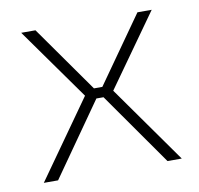

<svg xmlns="http://www.w3.org/2000/svg" viewBox="-61 -546 633 610"><g transform="rotate(-10 255.5 -241.0)"><path d="M432 0H478L301 -250L466 -482H420L269 -268H242L91 -482H45L210 -250L33 0H79L244 -235H267Z"/></g></svg>

Font: Exo 2 Extra Light
Style: Regular
Weight: 250
Designer: Natanael Gama
Version: Version 1.001;PS 001.001;hotconv 1.0.88;makeotf.lib2.5.64775